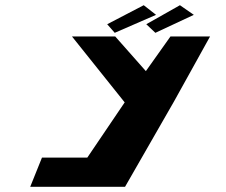

<svg xmlns="http://www.w3.org/2000/svg" viewBox="-20 -717 867 737"><path d="M391.5 -624 420.4 -591 579 -660 531.7 -697ZM541.5 -624 576.4 -591 724 -660 670.7 -697ZM256.3 -577 458.6 -324 315.1 -112H141.1L96 0H240H460L648.2 -328L786.3 -577H634.3L539.9 -444L422.3 -577Z"/></svg>

Font: Hussar Milosc
Style: Obl
Weight: 700
Foundry: Cannot Into Space Fonts
Version: Version 1.02